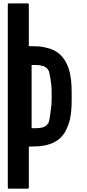

<svg xmlns="http://www.w3.org/2000/svg" viewBox="-20 -954 520 1142"><path d="M406.2 -410.2Q406.2 -390.6 406.2 -351.6Q406.2 -319.3 403.3 -292Q400.4 -263.7 395.5 -241.2Q389.6 -218.8 381.8 -200.2Q374 -181.6 365.2 -166Q355.5 -151.4 344.7 -139.6Q334 -127.9 321.3 -119.1Q308.6 -111.3 295.9 -104.5Q282.2 -98.6 268.6 -94.7Q253.9 -89.8 240.2 -87.9Q225.6 -85 211.9 -84Q197.3 -84 183.6 -83Q169.9 -82 156.2 -82Q154.3 -82 151.4 -82Q151.4 -1 151.4 162.1Q151.4 165 150.4 166Q148.4 168 146.5 168Q108.4 168 31.2 168Q29.3 168 27.3 166Q26.4 165 26.4 162.1Q26.4 26.4 26.4 -247.1Q26.4 -473.6 26.4 -928.7Q26.4 -930.7 27.3 -931.6Q29.3 -933.6 31.2 -933.6Q69.3 -933.6 146.5 -933.6Q148.4 -933.6 150.4 -931.6Q151.4 -930.7 151.4 -928.7Q151.4 -845.7 151.4 -679.7Q153.3 -679.7 156.2 -679.7Q168.9 -679.7 183.6 -678.7Q197.3 -677.7 211.9 -677.7Q225.6 -676.8 240.2 -673.8Q254.9 -670.9 268.6 -667Q282.2 -663.1 295.9 -657.2Q309.6 -650.4 321.3 -642.6Q334 -633.8 344.7 -622.1Q355.5 -610.4 365.2 -595.7Q375 -580.1 382.8 -561.5Q390.6 -543 395.5 -520.5Q400.4 -498 403.3 -470.7Q406.2 -442.4 406.2 -410.2ZM287.1 -416Q287.1 -443.4 280.3 -485.4Q273.4 -526.4 268.6 -535.2Q262.7 -544.9 255.9 -550.8Q248 -556.6 239.3 -560.5Q230.5 -563.5 218.8 -565.4Q206.1 -567.4 191.4 -567.4Q183.6 -567.4 168 -567.4Q168 -504.9 168 -379.9Q168 -316.4 168 -191.4Q175.8 -191.4 191.4 -191.4Q206.1 -191.4 217.8 -193.4Q230.5 -194.3 239.3 -198.2Q248 -201.2 255.9 -208Q262.7 -214.8 268.6 -223.6Q271.5 -228.5 275.4 -251Q279.3 -273.4 282.2 -299.8Q284.2 -317.4 286.1 -334Q287.1 -349.6 287.1 -360.4Q287.1 -378.9 287.1 -416Z"/></svg>

Font: Typeface
Style: Regular
Weight: 400
Version: Version 1.0